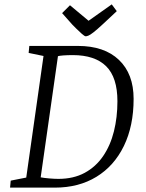

<svg xmlns="http://www.w3.org/2000/svg" viewBox="-20 -858 666 878"><path d="M26 0 29 -32 100 -46 179 -602 111 -616 114 -648H336Q457 -648 524 -584Q591 -520 591 -406Q591 -282 546.5 -190.5Q502 -99 421 -49.5Q340 0 231 0ZM247 -40Q316 -40 367 -67.5Q418 -95 451.5 -144Q485 -193 501 -257.5Q517 -322 517 -395Q517 -504 465.5 -555Q414 -606 313 -606Q288 -606 269 -604.5Q250 -603 245 -601L166 -47Q182 -44 206 -42Q230 -40 247 -40ZM372 -692Q367 -692 354 -703.5Q341 -715 328.5 -727.5Q316 -740 312 -744L264 -798L300 -834L385 -763L491 -838L514 -807L452 -749Q424 -723 408 -710.5Q392 -698 384 -695Q376 -692 372 -692Z"/></svg>

Font: Faustina Light
Style: Italic
Weight: 300
Italic angle: -8°
Designer: Alfonso Garcia
Foundry: http://www.omnibus-type.com
Version: Version 1.200